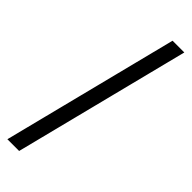

<svg xmlns="http://www.w3.org/2000/svg" viewBox="-339 -881 1075 1075"><g transform="rotate(45 198.0 -344.0)"><path d="M19 178H112L376 -866H283Z"/></g></svg>

Font: Noto Sans Malayalam UI Condensed Medium
Style: Regular
Weight: 500
Width: 3
Designer: Jelle Bosma - Monotype Design Team
Foundry: Monotype Imaging Inc.
Version: Version 2.104